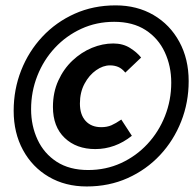

<svg xmlns="http://www.w3.org/2000/svg" viewBox="-20 -675 712 704"><path d="M298 8.7Q219.4 8.7 158.9 -26.7Q98.4 -62.1 64.3 -124.9Q30.1 -187.8 30.1 -268.9Q30.1 -347.2 57.6 -416.9Q85.1 -486.7 135.2 -540.3Q185.3 -593.9 253.7 -624.6Q322.1 -655.3 403.9 -655.3Q482.5 -655.3 543 -619.9Q603.5 -584.5 637.6 -521.6Q671.8 -458.8 671.8 -377.6Q671.8 -299.4 644.3 -229.7Q616.8 -159.9 566.7 -106.3Q516.6 -52.7 448.2 -22Q379.8 8.7 298 8.7ZM303.3 -51.6Q368.2 -51.6 423.7 -77Q479.2 -102.5 520.5 -146.9Q561.9 -191.2 584.9 -249.4Q607.9 -307.5 607.9 -372Q607.9 -432.7 584.2 -483.6Q560.6 -534.5 513.9 -564.8Q467.1 -595 398.6 -595Q333.7 -595 278.2 -569.5Q222.7 -544 181.4 -499.7Q140 -455.4 117 -397.2Q94 -339.1 94 -274.6Q94 -213.9 117.7 -163Q141.3 -112.1 188 -81.8Q234.8 -51.6 303.3 -51.6ZM329.5 -128.4Q260 -128.4 217.1 -169.4Q174.1 -210.4 174.1 -282.9Q174.1 -336.3 193.8 -379.4Q213.4 -422.5 245.8 -453Q278.2 -483.5 317.2 -499.6Q356.2 -515.6 395.2 -515.6Q430.4 -515.6 456.4 -499.4Q482.4 -483.1 497.4 -464L439.5 -408.8Q427 -423.9 413.3 -429.6Q399.6 -435.3 383.3 -435.3Q357.7 -435.3 332.3 -417.4Q306.8 -399.6 289.9 -368Q273 -336.4 273 -295.5Q273 -254.6 293.8 -231.7Q314.7 -208.7 351.3 -208.7Q372.3 -208.7 388.4 -215.6Q404.4 -222.6 424.8 -236.6L463.5 -177.1Q432.7 -152.6 399 -140.5Q365.3 -128.4 329.5 -128.4Z"/></svg>

Font: Source Sans 3 VF
Style: Italic
Weight: 200
Italic angle: -11°
Designer: Paul D. Hunt
Foundry: Adobe Systems Incorporated
Version: Version 3.042;hotconv 1.0.118;makeotfexe 2.5.65603